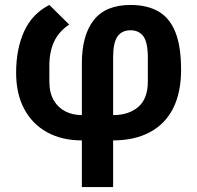

<svg xmlns="http://www.w3.org/2000/svg" viewBox="-20 -554 796 774"><path d="M310 200V12Q230 12 170.5 -20.5Q111 -53 78 -114Q45 -175 45 -261Q45 -357 77.5 -428Q110 -499 179 -534L259 -455Q217 -427 198 -386Q179 -345 179 -290V-226Q179 -180 196.5 -150Q214 -120 243.5 -105Q273 -90 310 -90V-299Q310 -412 358 -473Q406 -534 506 -534Q573 -534 618.5 -508Q664 -482 687 -424.5Q710 -367 710 -273Q710 -181 678 -117.5Q646 -54 584 -21Q522 12 436 12V200ZM436 -321V-90Q499 -90 537.5 -123Q576 -156 576 -226V-321Q576 -383 558 -407.5Q540 -432 506 -432Q472 -432 454 -407.5Q436 -383 436 -321Z"/></svg>

Font: IBM Plex Sans SemiBold
Style: Regular
Weight: 600
Designer: Mike Abbink, Paul van der Laan, Pieter van Rosmalen
Foundry: Bold Monday
Version: Version 3.201